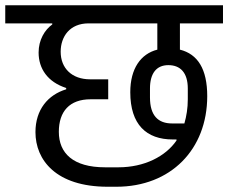

<svg xmlns="http://www.w3.org/2000/svg" viewBox="-40 -718 869 731"><path d="M370 -7H403C610 -7 749 -149 749 -352C749 -455 713 -512 645 -529V-629H809V-698H-20V-629H159V-625C130 -604 107 -566 107 -518C107 -457 141 -406 212 -383V-378C143 -357 95 -301 95 -215C95 -109 173 -7 370 -7ZM360 -81C238 -81 184 -135 184 -216C184 -294 225 -340 305 -340H372V-416H303C234 -416 191 -458 191 -521C191 -579 226 -629 297 -629H559V-529C496 -513 456 -457 456 -367C456 -244 517 -187 618 -187H632V-183C590 -122 509 -81 411 -81ZM615 -248C562 -248 531 -278 531 -347V-381C531 -438 555 -470 601 -470C646 -470 675 -442 675 -381V-340C675 -306 670 -276 662 -248Z"/></svg>

Font: IBM Plex Devanagari Text
Style: Regular
Weight: 450
Designer: Mike Abbink, Paul van der Laan, Pieter van Rosmalen, Erin McLaughlin
Foundry: Bold Monday
Version: Version 1.0